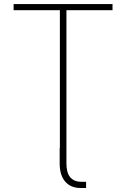

<svg xmlns="http://www.w3.org/2000/svg" viewBox="-20 -727 620 944"><path d="M381.8 167H403.3V197.3H376Q328.1 197.3 300.8 166Q273.4 134.8 273.4 76.2V0H274.4V-676.8H46.9V-707H533.2V-676.8H306.6V76.2Q306.6 123 325.7 145Q344.7 167 381.8 167Z"/></svg>

Font: Pretendard Std Thin
Style: Regular
Weight: 100
Designer: Base glyphs from Inter by Rasmus Andersson; Hangeul glyphs from Noto Sans CJK(Source Han Sans) by Jang Soo-young and Kan
Foundry: Kil Hyung-jin
Version: Version 1.309